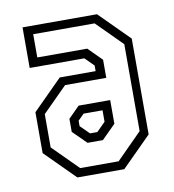

<svg xmlns="http://www.w3.org/2000/svg" viewBox="-67 -599 597 659"><g transform="rotate(-10 232.0 -270.0)"><path d="M150.5 0 47.5 -103V-245.5L150.5 -348.5H275.5V-368L245 -398.5H54.5V-540H314L417 -437V-103L314 0ZM165.5 -30H299.5L388.5 -119.5V-422.5L300.5 -510.5H86.5V-429.5H260.5L307.5 -382.5V-319.5H164L78 -233.5V-117.5ZM205.5 -111 158.5 -157.5V-203L197.5 -242H307.5V-159.5L259 -111ZM219.5 -141.5H245L275.5 -172V-212H209.5L188.5 -191V-172Z"/></g></svg>

Font: Tourney Condensed Light
Style: Regular
Weight: 300
Width: 3
Designer: Tyler Finck
Foundry: Etcetera Type Co
Version: Version 1.010; ttfautohint (v1.8.3)